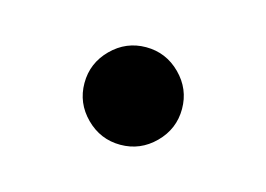

<svg xmlns="http://www.w3.org/2000/svg" viewBox="-36 -172 322 232"><g transform="rotate(15 125.0 -56.0)"><path d="M125 5Q100 5 82 -13Q64 -31 64 -56Q64 -81 82 -99Q100 -117 125 -117Q150 -117 168 -99Q186 -81 186 -56Q186 -31 168 -13Q150 5 125 5Z"/></g></svg>

Font: Spectral
Style: Regular
Weight: 400
Designer: Jean-Baptiste Levee
Foundry: Production Type
Version: Version 1.002